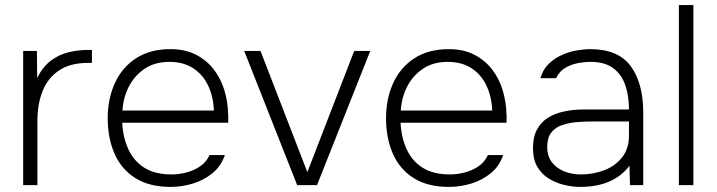

<svg xmlns="http://www.w3.org/2000/svg" viewBox="-20 -727 2815 754"><path d="M71 0V-527H125L126 -421Q148 -465 180 -489Q212 -513 250 -522Q288 -531 326 -531Q329 -531 333.5 -531Q338 -531 341 -531V-480H326Q256 -480 212 -450.5Q168 -421 147.5 -370Q127 -319 127 -254V0Z M650 7Q566 7 511 -28Q456 -63 429.5 -124Q403 -185 403 -263Q403 -339 431 -400.5Q459 -462 514 -498Q569 -534 649 -534Q707 -534 749 -512.5Q791 -491 819 -455Q847 -419 861 -373Q875 -327 876 -277Q877 -270 876.5 -262Q876 -254 876 -245H460Q463 -187 484 -141Q505 -95 546.5 -68.5Q588 -42 654 -42Q682 -42 711.5 -49.5Q741 -57 765.5 -73.5Q790 -90 803 -118H863Q848 -74 814 -46.5Q780 -19 737 -6Q694 7 650 7ZM461 -293H820Q818 -346 798 -389.5Q778 -433 739.5 -458.5Q701 -484 645 -484Q588 -484 548 -457Q508 -430 486 -387Q464 -344 461 -293Z M1147 0 939 -527H1003L1187 -51L1371 -527H1434L1225 0Z M1743 7Q1659 7 1604 -28Q1549 -63 1522.5 -124Q1496 -185 1496 -263Q1496 -339 1524 -400.5Q1552 -462 1607 -498Q1662 -534 1742 -534Q1800 -534 1842 -512.5Q1884 -491 1912 -455Q1940 -419 1954 -373Q1968 -327 1969 -277Q1970 -270 1969.5 -262Q1969 -254 1969 -245H1553Q1556 -187 1577 -141Q1598 -95 1639.5 -68.5Q1681 -42 1747 -42Q1775 -42 1804.5 -49.5Q1834 -57 1858.5 -73.5Q1883 -90 1896 -118H1956Q1941 -74 1907 -46.5Q1873 -19 1830 -6Q1787 7 1743 7ZM1554 -293H1913Q1911 -346 1891 -389.5Q1871 -433 1832.5 -458.5Q1794 -484 1738 -484Q1681 -484 1641 -457Q1601 -430 1579 -387Q1557 -344 1554 -293Z M2259 7Q2228 7 2195 -1Q2162 -9 2134 -26.5Q2106 -44 2089.5 -73Q2073 -102 2073 -145Q2073 -189 2089 -218.5Q2105 -248 2132.5 -265Q2160 -282 2196 -289.5Q2232 -297 2270 -297H2450Q2450 -350 2435.5 -392.5Q2421 -435 2388 -459.5Q2355 -484 2300 -484Q2274 -484 2247 -478.5Q2220 -473 2198 -459.5Q2176 -446 2164 -420H2102Q2113 -456 2136 -477.5Q2159 -499 2187.5 -511.5Q2216 -524 2245 -529Q2274 -534 2298 -534Q2408 -534 2457 -467Q2506 -400 2506 -286V0H2454L2452 -76Q2431 -48 2401 -29Q2371 -10 2335 -1.5Q2299 7 2259 7ZM2260 -42Q2310 -42 2353 -58.5Q2396 -75 2423 -109Q2450 -143 2450 -195V-250H2308Q2277 -250 2246 -247.5Q2215 -245 2188 -236Q2161 -227 2145 -206.5Q2129 -186 2129 -150Q2129 -113 2148 -89Q2167 -65 2197 -53.5Q2227 -42 2260 -42Z M2646 0V-707H2703V0Z"/></svg>

Font: Onest ExtraLight
Style: Regular
Weight: 250
Designer: Dmitri Voloshin, Andrey Kudryavtsev
Foundry: Dmitri Voloshin, Andrey Kudryavtsev
Version: Version 1.000;gftools[0.9.33]